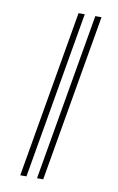

<svg xmlns="http://www.w3.org/2000/svg" viewBox="-82 -757 494 804"><g transform="rotate(10 164.5 -355.5)"><path d="M89.4 0H63L185.5 -710.9H211.9ZM160.6 0H134.3L256.8 -710.9H283.2Z"/></g></svg>

Font: Roboto Thin
Style: Italic
Weight: 250
Italic angle: -12°
Designer: Google
Version: Version 2.134; 2016